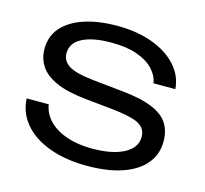

<svg xmlns="http://www.w3.org/2000/svg" viewBox="-89 -676 843 790"><g transform="rotate(15 332.0 -281.5)"><path d="M624 -165Q624 -111 591.5 -71Q559 -31 496.5 -9Q434 13 345 13Q254 13 184.5 -12.5Q115 -38 76 -84Q37 -130 34 -191H128Q134 -152 163 -122.5Q192 -93 239 -77Q286 -61 346 -61Q433 -61 482.5 -87.5Q532 -114 532 -160Q532 -196 500 -213.5Q468 -231 381 -240L272 -251Q191 -259 142.5 -280.5Q94 -302 73 -334.5Q52 -367 52 -407Q52 -462 85.5 -499.5Q119 -537 179 -556.5Q239 -576 318 -576Q402 -576 467.5 -552Q533 -528 572 -485Q611 -442 615 -386H522Q517 -418 492 -444.5Q467 -471 422.5 -487Q378 -503 313 -503Q233 -503 188.5 -480Q144 -457 144 -413Q144 -381 173 -362Q202 -343 276 -335L400 -322Q485 -314 534 -294Q583 -274 603.5 -242Q624 -210 624 -165Z"/></g></svg>

Font: Unbounded Light
Style: Regular
Weight: 300
Designer: Luke Prowse, Jean-Baptiste Morizot, Fátima Lázaro, Florian Runge
Foundry: NaN
Version: Version 1.700